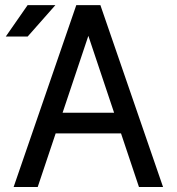

<svg xmlns="http://www.w3.org/2000/svg" viewBox="-20 -743 702 763"><path d="M148.4 -294.9V-212.9H502.9V-294.9ZM331.1 -600.6 532.2 0H627.9L378.9 -722.7H283.2L34.2 0H129.9ZM89.8 -597.7H2.9L89.8 -722.7H200.2Z"/></svg>

Font: Giphurs
Style: Regular
Weight: 400
Version: Version 2.010